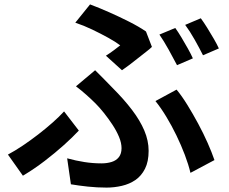

<svg xmlns="http://www.w3.org/2000/svg" viewBox="-20 -803 1040 872"><path d="M461 -550Q480 -562 498 -575.5Q516 -589 526 -597Q505 -613 471.5 -631.5Q438 -650 399.5 -668.5Q361 -687 322 -700L389 -783Q429 -768 475.5 -747.5Q522 -727 566.5 -704.5Q611 -682 643 -660L670 -590Q661 -581 644 -568Q627 -555 607 -539Q587 -523 568 -508.5Q549 -494 534 -484ZM285 -84Q325 -73 363.5 -67Q402 -61 441 -61Q466 -61 487 -67.5Q508 -74 520 -89.5Q532 -105 532 -130Q532 -154 520.5 -181.5Q509 -209 490.5 -237Q472 -265 452 -290Q432 -315 414 -333Q396 -351 372.5 -372Q349 -393 325 -411L412 -484Q433 -463 452.5 -443.5Q472 -424 491 -404Q543 -352 579.5 -304Q616 -256 635.5 -210Q655 -164 655 -118Q655 -69 638.5 -36.5Q622 -4 595 14.5Q568 33 533.5 41Q499 49 464 49Q421 49 379 44.5Q337 40 302 34ZM845 -18Q836 -56 819.5 -99.5Q803 -143 781.5 -187.5Q760 -232 735.5 -272.5Q711 -313 686 -344L782 -396Q806 -367 831 -326.5Q856 -286 880 -241.5Q904 -197 923 -154Q942 -111 954 -76ZM338 -210Q310 -180 270.5 -144.5Q231 -109 183.5 -72.5Q136 -36 84 -5L16 -101Q48 -118 83 -141.5Q118 -165 153 -192Q188 -219 218.5 -246Q249 -273 271 -297ZM776 -676Q789 -658 804 -633Q819 -608 833 -583Q847 -558 856 -538L784 -507Q768 -538 746 -577.5Q724 -617 704 -646ZM892 -720Q906 -701 921.5 -676Q937 -651 951.5 -626Q966 -601 974 -583L902 -552Q886 -584 864 -623Q842 -662 821 -690Z"/></svg>

Font: Noto Sans KR SemiBold
Style: Regular
Weight: 600
Designer: Ryoko NISHIZUKA  (kana, bopomofo & ideographs); Paul D. Hunt (Latin, Greek & Cyrillic); Sandoll Communications , Soo-you
Foundry: Adobe
Version: Version 2.004-H2;hotconv 1.0.118;makeotfexe 2.5.65603